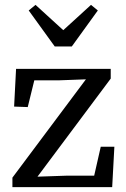

<svg xmlns="http://www.w3.org/2000/svg" viewBox="-20 -769 519 789"><path d="M31 0V-39L333 -443L225 -439H121L94 -329L38 -331L46 -486H435V-446L134 -43L251 -47H367L394 -166H450L441 0ZM126 -749 240 -645 354 -749 382 -726 275 -578H205L98 -726Z"/></svg>

Font: Source Serif 4 SmText
Style: Regular
Weight: 400
Designer: Frank Grießhammer
Foundry: Adobe
Version: Version 4.005;hotconv 1.1.0;makeotfexe 2.6.0